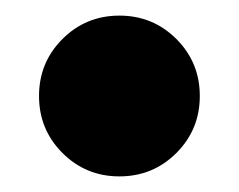

<svg xmlns="http://www.w3.org/2000/svg" viewBox="-20 -472 306 246"><path d="M236 -349Q236 -392 206 -422Q176 -452 133 -452Q90 -452 60 -422Q30 -392 30 -349Q30 -306 60 -276Q90 -246 133 -246Q176 -246 206 -276Q236 -306 236 -349Z"/></svg>

Font: Unageo
Style: Black
Weight: 900
Designer: Richard Sepsi
Foundry: Richard Sepsi
Version: Version 2.000